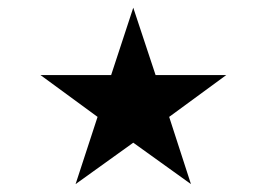

<svg xmlns="http://www.w3.org/2000/svg" viewBox="-20 -651 682 491"><path d="M264.2 -459 320.8 -631.3 377.9 -459H558.6L412.6 -352.1L468.3 -180.2L320.8 -286.1L173.3 -180.2L229.5 -352.1L83.5 -459Z"/></svg>

Font: Vazirmatn UI FD
Style: Regular
Weight: 400
Designer: Saber Rastikerdar
Foundry: Saber Rastikerdar
Version: Version 33.003